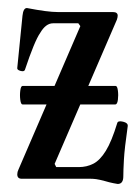

<svg xmlns="http://www.w3.org/2000/svg" viewBox="-20 -445 348 478"><path d="M273 13Q272 13 262 11Q252 9 242 6Q227 2 219.5 1Q212 0 205 0H34Q23 0 23 -11Q23 -17 26 -23L180 -380L175 -387H112Q94 -387 80 -363Q66 -343 42 -271Q40 -266 31 -268.5Q22 -271 23 -276L36 -406Q38 -425 47 -425Q73 -420 92 -417.5Q111 -415 124 -415H261Q273 -415 273 -406Q273 -402 271 -396L116 -37L120 -29H176Q196 -29 212.5 -37.5Q229 -46 243.5 -69.5Q258 -93 272 -139Q274 -145 286.5 -142Q299 -139 298 -131Q290 -75 288.5 -47.5Q287 -20 287 -6Q287 13 273 13ZM36 -185Q32 -185 30.5 -196.5Q29 -208 30.5 -219.5Q32 -231 36 -231H268Q272 -231 273.5 -219.5Q275 -208 273.5 -196.5Q272 -185 267 -185Z"/></svg>

Font: Junicode Two Beta Condensed
Style: Regular
Weight: 400
Width: 3
Designer: Peter S. Baker
Foundry: Briery Creek Software
Version: Version 1.053; ttfautohint (v1.8.4)